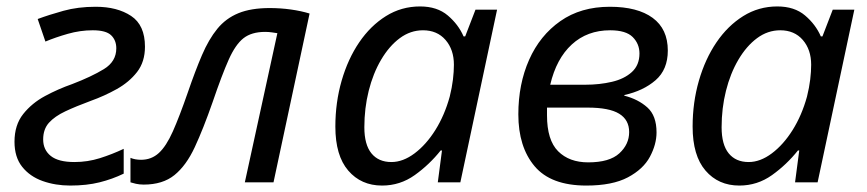

<svg xmlns="http://www.w3.org/2000/svg" viewBox="-20 -566 2690 596"><path d="M198 10Q152 10 112.5 -4Q73 -18 49 -48Q25 -78 25 -126Q25 -178 52 -212Q79 -246 120 -268Q161 -290 204 -305Q264 -328 302.5 -351.5Q341 -375 341 -416Q341 -441 325 -456.5Q309 -472 268 -472Q229 -472 190.5 -461Q152 -450 121 -437L97 -507Q132 -520 177 -532.5Q222 -545 277 -545Q344 -545 387 -516.5Q430 -488 430 -421Q430 -374 405.5 -342.5Q381 -311 342.5 -289.5Q304 -268 262 -253Q216 -236 183 -220.5Q150 -205 132 -185Q114 -165 114 -133Q114 -101 137.5 -82Q161 -63 211 -63Q252 -63 290 -75Q328 -87 364 -104V-27Q329 -10 289 0Q249 10 198 10Z M426 7Q413 7 402 4.5Q391 2 385 0V-76Q399 -70 418 -70Q450 -70 473 -91Q496 -112 516.5 -158Q537 -204 563 -279Q586 -346 607 -395Q628 -444 654.5 -476.5Q681 -509 720 -525Q759 -541 817 -541Q851 -541 883 -536.5Q915 -532 941 -524L829 0H740L841 -463Q834 -464 824 -465.5Q814 -467 803 -467Q761 -467 736 -447.5Q711 -428 690 -381Q669 -334 640 -249Q611 -166 584.5 -109Q558 -52 521.5 -22.5Q485 7 426 7Z M1166 10Q1101 10 1061 -36.5Q1021 -83 1021 -173Q1021 -248 1040.5 -315.5Q1060 -383 1095 -434.5Q1130 -486 1178 -516Q1226 -546 1284 -546Q1337 -546 1370 -518Q1403 -490 1419 -453H1424L1456 -536H1523L1409 0H1339L1352 -99H1348Q1313 -55 1267.5 -22.5Q1222 10 1166 10ZM1195 -63Q1231 -63 1267 -90Q1303 -117 1331.5 -162.5Q1360 -208 1376 -266Q1383 -294 1386 -319Q1389 -344 1389 -365Q1389 -412 1363 -442Q1337 -472 1293 -472Q1254 -472 1221 -447.5Q1188 -423 1163 -380.5Q1138 -338 1124.5 -284Q1111 -230 1111 -171Q1111 -117 1133 -90Q1155 -63 1195 -63Z M1800 10Q1690 10 1639.5 -50Q1589 -110 1589 -211Q1589 -305 1622.5 -380.5Q1656 -456 1719.5 -500.5Q1783 -545 1873 -545Q1959 -545 2006 -510.5Q2053 -476 2053 -409Q2053 -350 2015 -317Q1977 -284 1918 -271V-269Q1961 -258 1989.5 -232.5Q2018 -207 2018 -155Q2018 -118 1997.5 -79.5Q1977 -41 1929 -15.5Q1881 10 1800 10ZM1688 -303H1797Q1841 -303 1879.5 -312Q1918 -321 1941.5 -342.5Q1965 -364 1965 -400Q1965 -430 1944 -451Q1923 -472 1874 -472Q1803 -472 1755 -428Q1707 -384 1688 -303ZM1806 -62Q1872 -62 1902.5 -90Q1933 -118 1933 -156Q1933 -194 1902 -213Q1871 -232 1804 -232H1678V-208Q1678 -131 1712.5 -96.5Q1747 -62 1806 -62Z M2275 10Q2210 10 2170 -36.5Q2130 -83 2130 -173Q2130 -248 2149.5 -315.5Q2169 -383 2204 -434.5Q2239 -486 2287 -516Q2335 -546 2393 -546Q2446 -546 2479 -518Q2512 -490 2528 -453H2533L2565 -536H2632L2518 0H2448L2461 -99H2457Q2422 -55 2376.5 -22.5Q2331 10 2275 10ZM2304 -63Q2340 -63 2376 -90Q2412 -117 2440.5 -162.5Q2469 -208 2485 -266Q2492 -294 2495 -319Q2498 -344 2498 -365Q2498 -412 2472 -442Q2446 -472 2402 -472Q2363 -472 2330 -447.5Q2297 -423 2272 -380.5Q2247 -338 2233.5 -284Q2220 -230 2220 -171Q2220 -117 2242 -90Q2264 -63 2304 -63Z"/></svg>

Font: BC Sans
Style: Italic
Weight: 400
Italic angle: -12°
Designer: Monotype Design Team
Designer: Province of B.C.
Foundry: Monotype Imaging Inc.
Version: Version 2.000;GOOG;noto-source:20170915:90ef993387c0